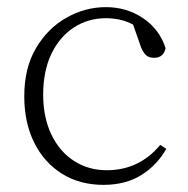

<svg xmlns="http://www.w3.org/2000/svg" viewBox="-20 -505 527 538"><path d="M270 13Q204 13 154 -18Q104 -49 76 -105Q48 -161 48 -235Q48 -314 80.5 -369.5Q113 -425 165.5 -455Q218 -485 277 -485Q335 -485 381 -454Q427 -423 444 -370Q438 -343 412 -343Q396 -343 388 -351.5Q380 -360 375 -373L353 -436Q334 -446 315 -450Q296 -454 277 -454Q227 -454 187 -428Q147 -402 124 -354Q101 -306 101 -240Q101 -176 124 -128Q147 -80 187.5 -54Q228 -28 279 -28Q370 -28 429 -99L446 -88Q420 -42 376 -14.5Q332 13 270 13Z"/></svg>

Font: Source Serif Pro Light
Style: Regular
Weight: 300
Designer: Frank Grießhammer
Foundry: Adobe Systems Incorporated
Version: Version 3.001;hotconv 1.0.111;makeotfexe 2.5.65597